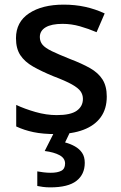

<svg xmlns="http://www.w3.org/2000/svg" viewBox="-20 -569 524 829"><path d="M441 -152Q441 -99 415 -63Q389 -27 340 -8.5Q291 10 222 10Q165 10 124.5 1.5Q84 -7 50 -23V-116Q86 -99 133 -85.5Q180 -72 225 -72Q285 -72 311.5 -91Q338 -110 338 -142Q338 -160 328 -174.5Q318 -189 290.5 -204.5Q263 -220 210 -240Q159 -261 123 -281.5Q87 -302 68 -330.5Q49 -359 49 -404Q49 -474 105.5 -511.5Q162 -549 255 -549Q304 -549 347.5 -539.5Q391 -530 432 -511L397 -430Q362 -445 325 -455.5Q288 -466 250 -466Q202 -466 177 -451Q152 -436 152 -409Q152 -390 163.5 -376Q175 -362 204 -348Q233 -334 283 -314Q333 -295 368.5 -275Q404 -255 422.5 -226Q441 -197 441 -152ZM346 134Q346 184 310 212Q274 240 197 240Q180 240 165 238Q150 236 141 234V171Q151 173 167.5 175Q184 177 199 177Q228 177 244.5 168.5Q261 160 261 137Q261 114 237 101Q213 88 173 83L215 0H283L261 46Q284 52 303.5 63Q323 74 334.5 91Q346 108 346 134Z"/></svg>

Font: Noto Sans Armenian Medium
Style: Regular
Weight: 500
Designer: Monotype Design Team
Foundry: Monotype Imaging Inc.
Version: Version 2.007